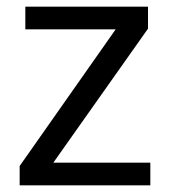

<svg xmlns="http://www.w3.org/2000/svg" viewBox="-20 -556 510 576"><path d="M431 0H39V-58L327 -468H56V-536H424V-470L140 -68H431Z"/></svg>

Font: Apis
Style: Regular
Weight: 400
Designer: Monotype Design Team
Foundry: Monotype Imaging Inc.
Version: Version 2.000; build 0001